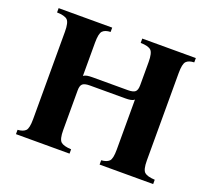

<svg xmlns="http://www.w3.org/2000/svg" viewBox="-114 -813 1060 960"><g transform="rotate(20 415.5 -332.5)"><path d="M58 0V-23Q87 -25 100 -38Q113 -51 113 -100V-565Q113 -614 98.5 -627.5Q84 -641 43 -642V-665H328V-642Q299 -641 286 -627.5Q273 -614 273 -565V-388Q281 -394 292.5 -396Q304 -398 320 -398H509Q536 -398 547 -407Q558 -416 558 -443V-565Q558 -614 543.5 -627.5Q529 -641 488 -642V-665H773V-642Q744 -641 731 -627.5Q718 -614 718 -565V-100Q718 -51 733 -38Q748 -25 788 -23V0H503V-23Q532 -25 545 -38Q558 -51 558 -100V-366Q550 -359 538 -357Q526 -355 511 -355H322Q295 -355 284 -346Q273 -337 273 -311V-100Q273 -51 288 -38Q303 -25 343 -23V0Z"/></g></svg>

Font: Bona Nova SC
Style: Bold
Weight: 700
Designer: Mateusz Machalski
Foundry: Capitalics
Version: Version 4.001; ttfautohint (v1.8.4.7-5d5b)